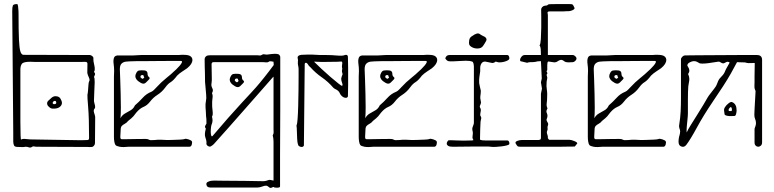

<svg xmlns="http://www.w3.org/2000/svg" viewBox="-20 -720 3799 942"><path d="M72 1Q52 2 48.5 -7Q45 -16 45 -26V-70L40 -665Q40 -685 43 -692.5Q46 -700 64 -700Q67 -700 68.5 -690Q70 -680 70.5 -668.5Q71 -657 71 -654Q71 -569 73 -526Q75 -483 80 -467.5Q85 -452 94 -451L422 -450Q428 -449 434 -443.5Q440 -438 438 -431Q438 -419 441.5 -405.5Q445 -392 445 -381Q445 -372 441 -367Q448 -360 446 -354Q444 -348 441 -342Q445 -338 444.5 -315.5Q444 -293 442.5 -267Q441 -241 441 -225Q441 -221 445 -206.5Q449 -192 444 -187Q437 -180 442 -165.5Q447 -151 447 -146Q447 -112 446.5 -82.5Q446 -53 446 -18Q446 -11 441 -5Q436 1 430 1Q424 2 419.5 1.5Q415 1 409 1L160 0Q154 0 148 -1.5Q142 -3 138 0Q130 6 122 3Q114 0 106 0Q96 2 87 1.5Q78 1 72 1ZM378 -32Q386 -32 394 -32.5Q402 -33 409 -33Q417 -33 417 -43Q417 -141 412.5 -194.5Q408 -248 409 -255Q411 -263 412 -277Q413 -291 414 -304Q415 -317 417 -320Q422 -327 416.5 -339Q411 -351 409 -359Q408 -363 408.5 -372.5Q409 -382 409 -407Q409 -414 403 -416Q396 -417 389.5 -416.5Q383 -416 377 -416H155Q142 -416 142 -416.5Q142 -417 129 -417Q95 -417 87.5 -407Q80 -397 80 -379Q80 -344 80 -298Q80 -252 80 -205.5Q80 -159 80 -120Q80 -81 81 -57.5Q82 -34 83 -35Q90 -40 106 -38Q122 -36 129 -36ZM244 -187Q234 -186 227.5 -190Q221 -194 215 -201Q207 -213 215 -224Q223 -232 232.5 -240Q242 -248 252 -248Q270 -248 277 -235.5Q284 -223 284 -216Q284 -204 273.5 -195.5Q263 -187 244 -187ZM246 -209Q256 -209 256 -216Q256 -218 255 -221.5Q254 -225 249 -225Q243 -225 239 -218Q238 -217 239 -212Q243 -208 246 -209Z M567 0Q552 -3 547 -8Q543 -13 541 -24.5Q539 -36 539 -48V-344Q539 -352 539.5 -358.5Q540 -365 540 -372Q540 -389 537.5 -407Q535 -425 539.5 -437Q544 -449 563 -448Q579 -448 586 -448Q593 -448 602 -448Q611 -448 634 -448Q643 -448 652.5 -449Q662 -450 671 -450Q685 -450 714.5 -450Q744 -450 777.5 -450Q811 -450 837 -450Q863 -450 870 -451H882Q905 -451 914.5 -444Q924 -437 924 -426Q924 -406 898 -385Q888 -378 874 -369Q860 -360 849 -349Q831 -325 817.5 -317Q804 -309 791 -291Q775 -269 753 -255Q731 -241 716 -221Q702 -203 684 -195.5Q666 -188 649 -168Q642 -158 634.5 -149.5Q627 -141 609 -127Q601 -117 592 -112.5Q583 -108 577.5 -102Q572 -96 572 -82Q572 -69 570.5 -53Q569 -37 577 -37Q580 -37 593 -37Q606 -37 623 -37.5Q640 -38 653.5 -38Q667 -38 671 -38Q679 -38 691.5 -38.5Q704 -39 712 -34Q717 -32 724 -32.5Q731 -33 738 -33Q755 -35 769.5 -34.5Q784 -34 801 -33Q806 -33 825 -33.5Q844 -34 863 -35Q882 -36 886 -38Q890 -41 904 -36.5Q918 -32 921 -27Q924 -22 921 -11Q918 0 909 0Q905 0 882.5 0Q860 0 827 0Q794 0 758 0Q722 0 689.5 0Q657 0 635.5 0Q614 0 611 0Q584 3 567 0ZM571 -140Q579 -155 593 -163Q607 -171 621 -179Q635 -187 642 -203Q663 -221 680.5 -240.5Q698 -260 723 -270Q730 -273 737 -280.5Q744 -288 751 -295Q770 -316 796 -337Q822 -358 834 -370Q837 -372 845 -380Q853 -388 861.5 -397.5Q870 -407 872.5 -414Q875 -421 867 -421Q847 -421 811 -421Q775 -421 739.5 -420.5Q704 -420 683 -420Q667 -420 650 -420Q633 -420 616 -419Q609 -419 597 -417.5Q585 -416 576.5 -408Q568 -400 568 -380Q569 -359 570 -327Q571 -295 572 -260Q573 -225 573 -193Q573 -161 571 -140ZM696 -315Q686 -305 671.5 -313Q657 -321 650 -330Q644 -338 644 -346Q644 -354 649.5 -363.5Q655 -373 662 -374Q673 -376 688.5 -374.5Q704 -373 704 -358Q704 -347 711 -342Q718 -337 710 -329ZM683 -335 687 -339Q689 -341 687 -342Q685 -343 685 -347Q685 -351 681 -351.5Q677 -352 674 -351Q669 -349 669 -343Q669 -340 671 -339Q673 -337 676.5 -334.5Q680 -332 683 -335Z M1340 201 1326 200Q1324 195 1315.5 199.5Q1307 204 1302 200Q1298 197 1294 194Q1290 191 1285 191Q1281 191 1276.5 192Q1272 193 1267 195Q1254 200 1243 200H1012Q996 200 993 187.5Q990 175 1003 171Q1009 168 1016.5 167Q1024 166 1031 166Q1037 166 1061.5 166.5Q1086 167 1118.5 167Q1151 167 1183.5 167.5Q1216 168 1240.5 168.5Q1265 169 1271 169Q1275 169 1278.5 168.5Q1282 168 1286 167Q1297 163 1300.5 162.5Q1304 162 1307.5 163Q1311 164 1322 166Q1322 164 1322 145Q1322 126 1322 99Q1322 72 1322 44.5Q1322 17 1322 -2.5Q1322 -22 1322 -25Q1322 -33 1321 -41Q1320 -49 1318 -56Q1323 -64 1322.5 -71.5Q1322 -79 1322 -86V-344Q1321 -344 1302.5 -322.5Q1284 -301 1252.5 -265.5Q1221 -230 1183 -186.5Q1145 -143 1105 -98Q1065 -53 1030 -14Q1026 -10 1023.5 -8Q1021 -6 1016 -3Q1010 2 1000.5 -3.5Q991 -9 993 -19V-23Q993 -31 987.5 -46Q982 -61 990 -89Q984 -96 986.5 -102Q989 -108 993 -114Q993 -130 992.5 -136.5Q992 -143 991 -149.5Q990 -156 990 -171Q990 -176 988.5 -192Q987 -208 991 -229Q993 -235 991.5 -255.5Q990 -276 988 -295.5Q986 -315 986 -318Q986 -344 985.5 -360Q985 -376 984.5 -391.5Q984 -407 984 -430Q984 -437 989.5 -442.5Q995 -448 1001 -448Q1007 -449 1012.5 -449Q1018 -449 1024 -449H1241Q1247 -449 1253 -448Q1259 -447 1263 -450Q1270 -455 1276.5 -453.5Q1283 -452 1289 -452Q1304 -454 1313 -455Q1322 -456 1328 -456Q1347 -456 1351 -450Q1355 -444 1355 -441V-322Q1355 -311 1355 -273Q1355 -235 1355 -181.5Q1355 -128 1354.5 -69Q1354 -10 1354 44.5Q1354 99 1354 139Q1354 179 1354 194Q1354 199 1347.5 200Q1341 201 1340 201ZM1024 -54Q1061 -98 1099 -141Q1137 -184 1167.5 -217Q1198 -250 1212 -265Q1218 -271 1236 -291.5Q1254 -312 1277.5 -341.5Q1301 -371 1323 -401L1322 -417Q1320 -417 1311.5 -419Q1303 -421 1299 -417Q1292 -413 1287 -414Q1282 -415 1272 -415H1027Q1018 -415 1018 -404Q1018 -367 1019 -345.5Q1020 -324 1018 -313Q1015 -299 1021.5 -287.5Q1028 -276 1020 -263Q1025 -252 1022.5 -238Q1020 -224 1021 -197Q1022 -187 1023.5 -171Q1025 -155 1020 -147Q1026 -128 1019 -111Q1017 -108 1015.5 -97Q1014 -86 1014 -73.5Q1014 -61 1016.5 -54.5Q1019 -48 1024 -54ZM1159 -298Q1149 -288 1134.5 -296Q1120 -304 1113 -313Q1107 -321 1107 -329Q1107 -337 1112.5 -346.5Q1118 -356 1125 -357Q1136 -359 1151.5 -357.5Q1167 -356 1167 -341Q1167 -330 1174 -325Q1181 -320 1173 -312ZM1146 -318 1150 -322Q1152 -324 1150 -325Q1148 -326 1148 -330Q1148 -334 1144 -334.5Q1140 -335 1137 -334Q1132 -332 1132 -326Q1132 -323 1134 -322Q1136 -320 1139.5 -317.5Q1143 -315 1146 -318Z M1460 1Q1451 1 1444 -6Q1443 -9 1441 -15Q1439 -21 1438 -38.5Q1437 -56 1436 -91Q1436 -96 1435 -100.5Q1434 -105 1436 -108Q1438 -111 1440 -136Q1442 -161 1443 -198.5Q1444 -236 1444.5 -274.5Q1445 -313 1445 -343Q1445 -363 1445 -376.5Q1445 -390 1444 -391Q1440 -409 1441.5 -417Q1443 -425 1441 -432Q1440 -434 1440 -437Q1440 -449 1459 -451Q1497 -453 1514 -452Q1531 -451 1552 -450H1584Q1607 -450 1634.5 -447.5Q1662 -445 1672 -450Q1674 -451 1677 -451Q1687 -451 1687 -440Q1688 -409 1688 -387.5Q1688 -366 1688 -345Q1688 -324 1688 -301.5Q1688 -279 1687 -247Q1684 -240 1677 -240Q1664 -240 1653 -253Q1649 -258 1646.5 -264Q1644 -270 1639 -274Q1634 -279 1627 -282Q1620 -285 1615 -290Q1590 -319 1559 -340.5Q1528 -362 1503 -390Q1501 -392 1498.5 -394Q1496 -396 1494 -399Q1487 -412 1481 -412Q1475 -412 1475 -404L1471 -6Q1468 1 1460 1ZM1658 -299Q1663 -301 1658.5 -313Q1654 -325 1654 -334Q1655 -338 1656 -342Q1657 -346 1658 -349Q1663 -354 1658 -367Q1657 -372 1658.5 -378Q1660 -384 1658 -389Q1657 -395 1658.5 -403Q1660 -411 1659 -414Q1658 -419 1651.5 -418Q1645 -417 1636 -417Q1616 -417 1598 -416.5Q1580 -416 1560 -416Q1543 -416 1533 -417Q1523 -418 1521 -417Q1536 -402 1558 -381.5Q1580 -361 1602 -342Q1624 -323 1640 -310.5Q1656 -298 1658 -299Z M1768 0Q1753 -3 1748 -8Q1744 -13 1742 -24.5Q1740 -36 1740 -48V-344Q1740 -352 1740.5 -358.5Q1741 -365 1741 -372Q1741 -389 1738.5 -407Q1736 -425 1740.5 -437Q1745 -449 1764 -448Q1780 -448 1787 -448Q1794 -448 1803 -448Q1812 -448 1835 -448Q1844 -448 1853.5 -449Q1863 -450 1872 -450Q1886 -450 1915.5 -450Q1945 -450 1978.5 -450Q2012 -450 2038 -450Q2064 -450 2071 -451H2083Q2106 -451 2115.5 -444Q2125 -437 2125 -426Q2125 -406 2099 -385Q2089 -378 2075 -369Q2061 -360 2050 -349Q2032 -325 2018.5 -317Q2005 -309 1992 -291Q1976 -269 1954 -255Q1932 -241 1917 -221Q1903 -203 1885 -195.5Q1867 -188 1850 -168Q1843 -158 1835.5 -149.5Q1828 -141 1810 -127Q1802 -117 1793 -112.5Q1784 -108 1778.5 -102Q1773 -96 1773 -82Q1773 -69 1771.5 -53Q1770 -37 1778 -37Q1781 -37 1794 -37Q1807 -37 1824 -37.5Q1841 -38 1854.5 -38Q1868 -38 1872 -38Q1880 -38 1892.5 -38.5Q1905 -39 1913 -34Q1918 -32 1925 -32.5Q1932 -33 1939 -33Q1956 -35 1970.5 -34.5Q1985 -34 2002 -33Q2007 -33 2026 -33.5Q2045 -34 2064 -35Q2083 -36 2087 -38Q2091 -41 2105 -36.5Q2119 -32 2122 -27Q2125 -22 2122 -11Q2119 0 2110 0Q2106 0 2083.5 0Q2061 0 2028 0Q1995 0 1959 0Q1923 0 1890.5 0Q1858 0 1836.5 0Q1815 0 1812 0Q1785 3 1768 0ZM1772 -140Q1780 -155 1794 -163Q1808 -171 1822 -179Q1836 -187 1843 -203Q1864 -221 1881.5 -240.5Q1899 -260 1924 -270Q1931 -273 1938 -280.5Q1945 -288 1952 -295Q1971 -316 1997 -337Q2023 -358 2035 -370Q2038 -372 2046 -380Q2054 -388 2062.5 -397.5Q2071 -407 2073.5 -414Q2076 -421 2068 -421Q2048 -421 2012 -421Q1976 -421 1940.5 -420.5Q1905 -420 1884 -420Q1868 -420 1851 -420Q1834 -420 1817 -419Q1810 -419 1798 -417.5Q1786 -416 1777.5 -408Q1769 -400 1769 -380Q1770 -359 1771 -327Q1772 -295 1773 -260Q1774 -225 1774 -193Q1774 -161 1772 -140ZM1897 -315Q1887 -305 1872.5 -313Q1858 -321 1851 -330Q1845 -338 1845 -346Q1845 -354 1850.5 -363.5Q1856 -373 1863 -374Q1874 -376 1889.5 -374.5Q1905 -373 1905 -358Q1905 -347 1912 -342Q1919 -337 1911 -329ZM1884 -335 1888 -339Q1890 -341 1888 -342Q1886 -343 1886 -347Q1886 -351 1882 -351.5Q1878 -352 1875 -351Q1870 -349 1870 -343Q1870 -340 1872 -339Q1874 -337 1877.5 -334.5Q1881 -332 1884 -335Z M2399 1Q2383 -1 2376.5 -1Q2370 -1 2364 -1H2297L2202 0Q2186 0 2179.5 -4Q2173 -8 2172 -13Q2171 -19 2174.5 -24.5Q2178 -30 2179 -31Q2186 -33 2218.5 -31Q2251 -29 2296 -31Q2299 -31 2301.5 -32Q2304 -33 2300 -38Q2297 -43 2298.5 -51.5Q2300 -60 2300 -66Q2300 -73 2298 -80Q2296 -87 2298 -94Q2300 -101 2302.5 -106.5Q2305 -112 2305 -119V-392Q2305 -400 2303 -408.5Q2301 -417 2296 -418Q2285 -422 2265 -422Q2249 -422 2232 -420.5Q2215 -419 2202 -419Q2198 -419 2190 -419Q2182 -419 2177 -421Q2173 -423 2168.5 -428Q2164 -433 2165 -435Q2170 -450 2185 -450H2470Q2479 -448 2479 -433Q2479 -426 2463 -420Q2447 -414 2430 -414Q2425 -414 2420.5 -415.5Q2416 -417 2412 -418Q2404 -411 2395 -411L2360 -418Q2348 -418 2342 -408.5Q2336 -399 2336 -387V-370Q2334 -356 2332 -342.5Q2330 -329 2331 -312Q2333 -304 2334.5 -294.5Q2336 -285 2339 -275Q2339 -263 2337 -250.5Q2335 -238 2339 -223Q2341 -217 2338.5 -210.5Q2336 -204 2336 -204Q2332 -197 2336 -191Q2340 -185 2339 -177Q2338 -170 2336.5 -162Q2335 -154 2338 -150Q2343 -143 2340 -134.5Q2337 -126 2337 -108Q2337 -108 2336 -84.5Q2335 -61 2335 -35Q2335 -35 2340 -33Q2345 -31 2360 -31H2470Q2474 -31 2477 -25.5Q2480 -20 2479 -14Q2479 -10 2468 -7Q2457 -4 2442 -2Q2427 0 2414.5 0.5Q2402 1 2399 1ZM2322 -482Q2308 -482 2296.5 -488Q2285 -494 2282 -502Q2280 -508 2282 -522.5Q2284 -537 2298 -544Q2307 -551 2317 -554.5Q2327 -558 2334 -553Q2339 -549 2346 -545.5Q2353 -542 2359 -539Q2371 -530 2365 -519Q2358 -506 2349.5 -494Q2341 -482 2322 -482Z M2534 0Q2522 0 2519 -3Q2516 -6 2510 -16Q2506 -24 2517.5 -28.5Q2529 -33 2538 -33H2621Q2629 -34 2631.5 -36Q2634 -38 2634 -45V-260L2639 -285L2634 -316L2638 -335L2634 -420Q2622 -420 2617.5 -419Q2613 -418 2607 -416.5Q2601 -415 2582 -415Q2574 -415 2566 -412L2533 -420Q2529 -428 2536.5 -439Q2544 -450 2554 -450H2634Q2634 -467 2633 -479.5Q2632 -492 2627 -497Q2632 -503 2633.5 -528Q2635 -553 2635.5 -584Q2636 -615 2635.5 -640.5Q2635 -666 2635 -673Q2635 -680 2640.5 -685.5Q2646 -691 2653 -692Q2660 -693 2662 -693Q2664 -693 2670 -698Q2671 -699 2679 -699.5Q2687 -700 2709.5 -700Q2732 -700 2775 -700Q2786 -700 2789 -698Q2792 -696 2798 -683Q2802 -676 2789 -670Q2776 -664 2760 -665Q2753 -665 2750.5 -664.5Q2748 -664 2742.5 -664Q2737 -664 2722.5 -664Q2708 -664 2677 -664Q2665 -664 2666.5 -657Q2668 -650 2668 -646V-450H2790Q2797 -450 2803.5 -443Q2810 -436 2808 -430Q2807 -425 2801 -420Q2795 -415 2790 -415Q2781 -414 2768.5 -414Q2756 -414 2749 -419Q2738 -428 2730 -426Q2722 -424 2715.5 -419Q2709 -414 2700 -414Q2693 -415 2686 -416Q2679 -417 2673 -418Q2667 -419 2666 -412Q2665 -408 2665 -399.5Q2665 -391 2665 -378Q2665 -374 2662.5 -372.5Q2660 -371 2665 -363Q2667 -360 2663.5 -356.5Q2660 -353 2664 -344Q2666 -340 2664.5 -333.5Q2663 -327 2662 -320Q2660 -296 2663 -279.5Q2666 -263 2664 -230Q2663 -220 2662 -209.5Q2661 -199 2666 -188Q2666 -188 2662.5 -180.5Q2659 -173 2663 -165Q2669 -152 2663 -138Q2659 -131 2665.5 -121.5Q2672 -112 2668 -104Q2665 -97 2666.5 -91Q2668 -85 2665 -79Q2661 -71 2665 -61Q2669 -51 2668 -42Q2669 -40 2671.5 -37Q2674 -34 2676 -34Q2703 -34 2711 -34Q2719 -34 2722 -34Q2725 -34 2735 -34Q2745 -34 2775 -34Q2783 -34 2798.5 -27.5Q2814 -21 2812 -16L2800 -1Q2769 -1 2753 -0.5Q2737 0 2724 0Q2711 0 2691.5 0Q2672 0 2635.5 0Q2599 0 2534 0Z M2892 0Q2877 -3 2872 -8Q2868 -13 2866 -24.5Q2864 -36 2864 -48V-344Q2864 -352 2864.5 -358.5Q2865 -365 2865 -372Q2865 -389 2862.5 -407Q2860 -425 2864.5 -437Q2869 -449 2888 -448Q2904 -448 2911 -448Q2918 -448 2927 -448Q2936 -448 2959 -448Q2968 -448 2977.5 -449Q2987 -450 2996 -450Q3010 -450 3039.5 -450Q3069 -450 3102.5 -450Q3136 -450 3162 -450Q3188 -450 3195 -451H3207Q3230 -451 3239.5 -444Q3249 -437 3249 -426Q3249 -406 3223 -385Q3213 -378 3199 -369Q3185 -360 3174 -349Q3156 -325 3142.5 -317Q3129 -309 3116 -291Q3100 -269 3078 -255Q3056 -241 3041 -221Q3027 -203 3009 -195.5Q2991 -188 2974 -168Q2967 -158 2959.5 -149.5Q2952 -141 2934 -127Q2926 -117 2917 -112.5Q2908 -108 2902.5 -102Q2897 -96 2897 -82Q2897 -69 2895.5 -53Q2894 -37 2902 -37Q2905 -37 2918 -37Q2931 -37 2948 -37.5Q2965 -38 2978.5 -38Q2992 -38 2996 -38Q3004 -38 3016.5 -38.5Q3029 -39 3037 -34Q3042 -32 3049 -32.5Q3056 -33 3063 -33Q3080 -35 3094.5 -34.5Q3109 -34 3126 -33Q3131 -33 3150 -33.5Q3169 -34 3188 -35Q3207 -36 3211 -38Q3215 -41 3229 -36.5Q3243 -32 3246 -27Q3249 -22 3246 -11Q3243 0 3234 0Q3230 0 3207.5 0Q3185 0 3152 0Q3119 0 3083 0Q3047 0 3014.5 0Q2982 0 2960.5 0Q2939 0 2936 0Q2909 3 2892 0ZM2896 -140Q2904 -155 2918 -163Q2932 -171 2946 -179Q2960 -187 2967 -203Q2988 -221 3005.5 -240.5Q3023 -260 3048 -270Q3055 -273 3062 -280.5Q3069 -288 3076 -295Q3095 -316 3121 -337Q3147 -358 3159 -370Q3162 -372 3170 -380Q3178 -388 3186.5 -397.5Q3195 -407 3197.5 -414Q3200 -421 3192 -421Q3172 -421 3136 -421Q3100 -421 3064.5 -420.5Q3029 -420 3008 -420Q2992 -420 2975 -420Q2958 -420 2941 -419Q2934 -419 2922 -417.5Q2910 -416 2901.5 -408Q2893 -400 2893 -380Q2894 -359 2895 -327Q2896 -295 2897 -260Q2898 -225 2898 -193Q2898 -161 2896 -140ZM3021 -315Q3011 -305 2996.5 -313Q2982 -321 2975 -330Q2969 -338 2969 -346Q2969 -354 2974.5 -363.5Q2980 -373 2987 -374Q2998 -376 3013.5 -374.5Q3029 -373 3029 -358Q3029 -347 3036 -342Q3043 -337 3035 -329ZM3008 -335 3012 -339Q3014 -341 3012 -342Q3010 -343 3010 -347Q3010 -351 3006 -351.5Q3002 -352 2999 -351Q2994 -349 2994 -343Q2994 -340 2996 -339Q2998 -337 3001.5 -334.5Q3005 -332 3008 -335Z M3700 0Q3693 0 3687.5 -5.5Q3682 -11 3682 -21V-85Q3682 -90 3684 -94.5Q3686 -99 3687 -103Q3688 -107 3688.5 -110Q3689 -113 3689 -116Q3689 -127 3685 -135.5Q3681 -144 3681 -157Q3681 -165 3682 -182.5Q3683 -200 3684 -219.5Q3685 -239 3686 -254.5Q3687 -270 3687 -274Q3681 -285 3681.5 -297Q3682 -309 3682 -319Q3682 -326 3682 -347Q3682 -368 3683 -410Q3683 -412 3667 -410.5Q3651 -409 3638 -413Q3637 -414 3627.5 -414Q3618 -414 3609 -414.5Q3600 -415 3598 -415Q3597 -415 3596 -415Q3581 -386 3565 -358Q3549 -330 3528 -297.5Q3507 -265 3477 -221Q3431 -153 3399 -94Q3367 -35 3347 -9Q3336 5 3321 -2Q3309 -7 3309 -26Q3309 -31 3310 -39Q3311 -47 3312 -50Q3314 -55 3316 -66Q3318 -77 3316 -83Q3314 -87 3312.5 -94.5Q3311 -102 3312 -105Q3318 -143 3319.5 -174Q3321 -205 3321 -239V-429Q3321 -435 3327.5 -441.5Q3334 -448 3339 -448Q3341 -448 3366.5 -448.5Q3392 -449 3431 -449Q3470 -449 3514 -449.5Q3558 -450 3597.5 -450Q3637 -450 3663.5 -450Q3690 -450 3694 -450Q3719 -450 3719 -426V-22Q3719 -11 3713 -5.5Q3707 0 3700 0ZM3355 -164Q3355 -153 3353 -135Q3351 -117 3349.5 -99Q3348 -81 3349 -70Q3355 -84 3369.5 -107Q3384 -130 3400.5 -156.5Q3417 -183 3431 -206Q3445 -229 3452 -242Q3456 -249 3465.5 -261Q3475 -273 3484.5 -285.5Q3494 -298 3496 -304Q3504 -327 3511.5 -335.5Q3519 -344 3526.5 -352Q3534 -360 3542 -381Q3543 -382 3548.5 -392.5Q3554 -403 3560 -413Q3555 -417 3550 -417Q3546 -417 3542.5 -415Q3539 -413 3535 -411Q3531 -409 3529 -409Q3522 -409 3515.5 -414Q3509 -419 3501 -417Q3498 -417 3484.5 -414.5Q3471 -412 3454.5 -410Q3438 -408 3426 -408Q3413 -408 3410 -411Q3406 -413 3400 -416.5Q3394 -420 3385 -420Q3380 -420 3373.5 -418Q3367 -416 3359 -411Q3355 -408 3353 -403Q3351 -398 3355 -393Q3362 -383 3362 -373Q3362 -365 3356 -357Q3362 -344 3362 -333Q3362 -324 3360 -315.5Q3358 -307 3357 -297Q3356 -286 3355.5 -268.5Q3355 -251 3355 -230ZM3583 -151Q3579 -151 3568 -150.5Q3557 -150 3547 -152Q3537 -154 3535 -159Q3534 -167 3532.5 -177Q3531 -187 3539 -197Q3543 -204 3555 -213.5Q3567 -223 3574 -218Q3594 -209 3594 -178Q3594 -171 3591.5 -161Q3589 -151 3583 -151ZM3568 -175Q3570 -175 3570.5 -178Q3571 -181 3571 -183Q3571 -191 3567 -194Q3565 -196 3561.5 -192.5Q3558 -189 3557 -187Q3555 -185 3555 -182.5Q3555 -180 3555 -177Q3556 -175 3561.5 -175Q3567 -175 3568 -175Z"/></svg>

Font: Sankofa Display
Style: Regular
Weight: 400
Designer: Batsirai Madzonga
Foundry: Batsirai Madzonga
Version: Version 1.000; ttfautohint (v1.8.4.7-5d5b)